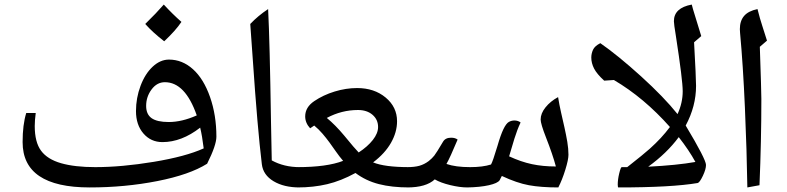

<svg xmlns="http://www.w3.org/2000/svg" viewBox="-20 -820 3485 850"><path d="M377 9.8Q80.1 9.8 80.1 -190.9Q80.1 -268.1 96.2 -319.8H138.2Q133.8 -287.1 133.8 -262.2Q133.8 -190.4 161.9 -152.6Q189.9 -114.7 250.5 -97.4Q311 -80.1 401.9 -80.1Q518.6 -80.1 660.4 -103.5Q802.2 -127 881.8 -163.1Q875 -218.8 866.2 -254.9Q783.7 -190.9 699.2 -190.9Q647.9 -190.9 615 -229Q582 -267.1 582 -328.1Q582 -386.2 602.1 -439.7Q622.1 -493.2 655.8 -524.7Q689.5 -556.2 728 -556.2Q787.1 -556.2 834.5 -513.4Q881.8 -470.7 909.9 -390.4Q938 -310.1 938 -214.8Q938 -177.2 897 -95.2Q819.3 -46.4 676.3 -18.3Q533.2 9.8 377 9.8ZM727.1 -279.8Q785.2 -279.8 851.1 -309.1Q799.8 -456.1 710 -456.1Q674.8 -456.1 650.9 -423.8Q627 -391.6 627 -351.1Q627 -314 651.1 -296.9Q675.3 -279.8 727.1 -279.8ZM783.2 -723.1Q758.3 -685.5 707 -637.2Q654.8 -677.7 623 -713.9Q672.9 -762.7 705.1 -799.8Q743.7 -757.8 783.2 -723.1Z M1167 -779.8Q1174.3 -636.7 1179.7 -282.2L1183.1 -109.9Q1237.3 -80.1 1306.2 -80.1Q1315.9 -80.1 1315.9 -69.8V0Q1315.9 9.8 1306.2 9.8Q1236.8 9.8 1190.9 -17.8Q1145 -45.4 1139.2 -92.8Q1119.6 -254.9 1099.1 -557.1L1087.9 -713.9Q1122.6 -750.5 1167 -779.8Z M1791 9.8Q1714.8 9.8 1657.5 -4.9Q1600.1 -19.5 1553.7 -54.2Q1489.3 -19 1428.5 -4.6Q1367.7 9.8 1296.9 9.8Q1286.1 9.8 1286.1 -1V-68.8Q1286.1 -80.1 1296.9 -80.1Q1426.8 -80.1 1499 -107.9Q1481.9 -127.9 1467.5 -148.7Q1453.1 -169.4 1438.5 -189.5Q1423.8 -209.5 1407.5 -228.5Q1391.1 -247.6 1371.1 -264.2L1353 -252Q1331.1 -275.9 1331.1 -304.7Q1331.1 -345.2 1371.1 -372.3Q1411.1 -399.4 1461.4 -414.8Q1511.7 -430.2 1561 -430.2Q1636.7 -430.2 1687.3 -388.2Q1737.8 -346.2 1737.8 -283.2Q1737.8 -234.9 1710.9 -187.7Q1684.1 -140.6 1631.8 -101.1Q1682.1 -80.1 1791 -80.1Q1802.7 -80.1 1802.7 -68.8V-1Q1802.7 9.8 1791 9.8ZM1564.9 -333Q1492.2 -333 1426.8 -297.9Q1464.8 -266.6 1503.9 -219.7Q1551.3 -161.6 1567.9 -145Q1607.4 -170.9 1630.6 -200.4Q1653.8 -230 1653.8 -257.8Q1653.8 -290.5 1629.2 -311.8Q1604.5 -333 1564.9 -333Z M2048.8 9.8Q2015.6 9.8 1973.1 -0.5Q1930.7 -10.7 1904.8 -25.9Q1866.2 9.8 1782.7 9.8Q1772.9 9.8 1772.9 0V-69.8Q1772.9 -80.1 1782.7 -80.1Q1815.4 -80.1 1836.9 -86.2Q1858.4 -92.3 1877.9 -106.9Q1893.1 -119.1 1902.6 -131.1Q1912.1 -143.1 1940.9 -191.9Q1951.2 -210.4 1977.1 -210.4Q1995.1 -210.4 2005.9 -202.1Q1972.2 -121.6 1956.5 -94.2Q1996.6 -80.1 2061.5 -80.1Q2117.2 -80.1 2153.8 -91.8Q2161.6 -105 2182.1 -173.3Q2196.3 -222.7 2208.7 -248.3Q2221.2 -273.9 2232.9 -280.3Q2244.6 -286.6 2257.3 -286.6Q2273.4 -286.6 2284.7 -277.8Q2269.5 -245.6 2257.3 -206.1Q2245.1 -166.5 2233.9 -127.9Q2286.6 -103.5 2334.7 -93.3Q2382.8 -83 2440.9 -83Q2427.2 -134.8 2397 -211.9Q2373.5 -272 2373.5 -291Q2373.5 -317.9 2395 -344.7Q2416.5 -371.6 2450.7 -390.1Q2456.1 -356 2463.9 -322Q2471.7 -288.1 2479 -255.4Q2486.3 -222.7 2491.5 -192.1Q2496.6 -161.6 2496.6 -134.8Q2496.6 -113.3 2482.7 -68.4Q2468.8 -23.4 2451.7 9.8Q2375 9.8 2321.5 0Q2268.1 -9.8 2201.7 -41L2191.9 -22Q2183.1 -8.8 2144.3 0Q2105.5 8.8 2048.8 9.8Z M2717.8 9.8Q2714.8 9.8 2714.8 -2.4Q2714.8 -25.4 2721.4 -52.7Q2728 -80.1 2732.4 -80.1H2756.8Q2830.1 -137.7 2856.7 -161.6Q2883.3 -185.5 2905.3 -209.2Q2927.2 -232.9 2945.8 -257.8Q2831.1 -387.2 2697.8 -465.8L2654.8 -462.9Q2622.6 -492.2 2610.1 -516.4Q2597.7 -540.5 2597.7 -565.4Q2597.7 -582.5 2605.2 -599.4Q2612.8 -616.2 2637.7 -628.9Q2715.8 -574.7 2817.9 -482.2Q2919.9 -389.6 2979.5 -314.9Q3002.4 -364.7 3002.4 -416Q3002.4 -464.8 2972.2 -660.6Q2963.4 -713.9 2963.4 -726.1Q2963.4 -785.2 3042.5 -799.8Q3045.4 -788.6 3048.1 -778.8Q3050.8 -769 3084.5 -660.2L3052.7 -632.8Q3061.5 -474.6 3061.5 -439.9Q3061.5 -349.6 3015.6 -264.2Q3105.5 -114.3 3105.5 -89.8Q3105.5 -70.8 3091.6 -41.5Q3077.6 -12.2 3068.8 -9.8Q2953.6 9.8 2717.8 9.8ZM3058.6 -103Q3030.8 -154.3 2984.9 -212.9Q2932.1 -141.6 2849.6 -82Q2976.6 -88.4 3058.6 -103Z M3343.8 -612.8Q3350.6 -414.6 3350.6 -381.8Q3350.6 -196.3 3342.3 0L3288.6 9.8Q3286.1 -153.3 3277.8 -343Q3269.5 -532.7 3256.3 -674.8L3255.4 -690.9Q3255.4 -727.5 3274.2 -749.5Q3293 -771.5 3333.5 -779.8Q3344.7 -735.4 3354.5 -706.1L3375.5 -640.1Z"/></svg>

Font: Droid Arabic Naskh
Style: Regular
Weight: 400
Designer: Pascal Zoghbi
Foundry: Ascender Corporation
Version: Version 1.00